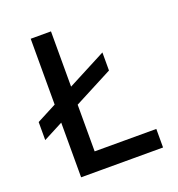

<svg xmlns="http://www.w3.org/2000/svg" viewBox="-126 -798 839 903"><g transform="rotate(-20 293.0 -346.5)"><path d="M28.3 -222.2V-312.5L421.9 -517.6V-427.2ZM127 0V-92.8H537.1V0ZM127 0V-693.4H228.5V0Z"/></g></svg>

Font: Cascadia Code
Style: Regular
Weight: 400
Designer: Aaron Bell
Foundry: Saja Typeworks
Version: Version 2404.023